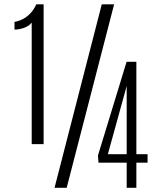

<svg xmlns="http://www.w3.org/2000/svg" viewBox="-20 -891 790 911"><path d="M238.8 0 462.9 -870.6H521.5L296.4 0ZM130.4 -207V-783.7Q117.7 -767.1 93.8 -758.8Q69.8 -750.5 48.8 -750.5V-787.1Q68.8 -790.5 88.4 -800.5Q107.9 -810.5 124.5 -828.1Q141.1 -845.7 152.3 -870.6H187V-207ZM581.1 0V-119.1H447.3L444.8 -153.3L580.6 -597.7H627V-159.2H680.2V-119.1H627V0ZM491.7 -159.2H581.1V-482.9Z"/></svg>

Font: Antonio Thin
Style: Regular
Weight: 250
Designer: Vernon Adams
Foundry: Vernon Adams
Version: Version 1.002